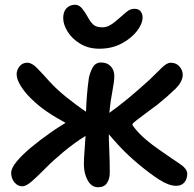

<svg xmlns="http://www.w3.org/2000/svg" viewBox="-20 -775 818 808"><path d="M74 9Q54 9 40.5 -8Q27 -25 27 -47Q27 -67 49.5 -94.5Q72 -122 109.5 -153.5Q147 -185 193 -217Q214 -232 229.5 -241.5Q245 -251 256 -258Q239 -267 218 -279.5Q197 -292 172 -309Q142 -330 113.5 -357.5Q85 -385 67.5 -413Q50 -441 50 -463Q50 -480 62 -495.5Q74 -511 95 -511Q114 -511 135.5 -489Q157 -467 187.5 -433Q218 -399 262 -364Q280 -350 301 -334Q322 -318 342 -305Q343 -339 346 -375.5Q349 -412 354 -447Q358 -468 369.5 -490Q381 -512 406 -512Q431 -512 446 -496Q461 -480 461 -455Q461 -432 453 -391.5Q445 -351 440 -300Q467 -319 499 -344.5Q531 -370 560 -395.5Q589 -421 610 -440Q637 -466 659.5 -488.5Q682 -511 698 -511Q722 -511 735.5 -495Q749 -479 749 -460Q749 -431 716.5 -399.5Q684 -368 643 -335Q619 -317 594.5 -299Q570 -281 553.5 -268Q537 -255 537 -252Q537 -245 565 -215Q593 -185 647 -147Q701 -109 734.5 -87Q768 -65 768 -44Q768 -22 756 -7.5Q744 7 721 7Q691 7 651 -18.5Q611 -44 562 -85Q518 -122 488 -154Q458 -186 438 -210Q438 -186 439.5 -154Q441 -122 441.5 -93.5Q442 -65 442 -49Q442 -22 430 -4.5Q418 13 393 13Q365 13 349 -16Q333 -45 333 -83Q333 -107 335.5 -136.5Q338 -166 340 -203Q297 -177 245 -134Q203 -99 170.5 -66Q138 -33 114 -12Q90 9 74 9ZM398 -570Q352 -570 317.5 -591Q283 -612 264.5 -642Q246 -672 246 -699Q246 -726 260 -740.5Q274 -755 296 -755Q312 -755 324.5 -740.5Q337 -726 349 -704Q359 -685 371.5 -672.5Q384 -660 411 -660Q430 -660 447.5 -671.5Q465 -683 479 -696Q497 -712 512.5 -725Q528 -738 546 -738Q563 -738 571.5 -727.5Q580 -717 580 -702Q580 -675 556.5 -644.5Q533 -614 492 -592Q451 -570 398 -570Z"/></svg>

Font: Shantell Sans Normal
Style: Regular
Weight: 500
Designer: Stephen Nixon, Anya Danilova, Shantell Martin
Foundry: Arrow Type
Version: Version 1.009;[a7da0bfa3]